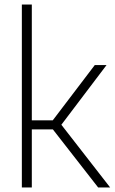

<svg xmlns="http://www.w3.org/2000/svg" viewBox="-20 -828 506 848"><path d="M76.5 0V-808H120.5V-296.5H213L398.5 -540.5H450.5L251 -277L466.5 0H413.5L213.5 -256.5H120.5V0Z"/></svg>

Font: Encode Sans SemiCondensed SemiCondensed ExtraLight
Style: Regular
Weight: 200
Width: 4
Designer: Multiple Designers
Foundry: Impallari Type
Version: Version 3.000; ttfautohint (v1.8.3) -l 8 -r 50 -G 200 -x 14 